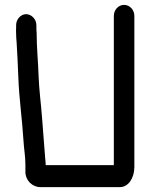

<svg xmlns="http://www.w3.org/2000/svg" viewBox="-20 -746 614 786"><path d="M46 -643V-633C46 -626 45 -618 46 -607C46 -596 47 -585 48 -573C51 -527 53 -480 55 -431C58 -343 71 -256 76 -172C78 -136 84 -106 84 -72V-42C84 -8 112 20 145 20H471C506 20 530 -18 530 -62V-681C530 -706 511 -726 488 -726C465 -726 446 -706 446 -681V-70H167V-72C167 -80 166 -89 165 -98C160 -153 157 -210 152 -266C148 -320 140 -378 138 -435C136 -495 130 -553 130 -611C129 -620 129 -628 129 -633V-643C129 -667 109 -688 87 -688C65 -688 46 -667 46 -643Z"/></svg>

Font: Electronic
Style: Circ
Weight: 900
Version: Version 1.011